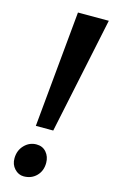

<svg xmlns="http://www.w3.org/2000/svg" viewBox="-133 -920 580 980"><g transform="rotate(15 157.0 -430.0)"><path d="M151 -869.5H314L185 -255H93ZM30.5 -67.5Q31 -109.5 57.8 -137Q84.5 -164.5 121.5 -164.5Q154 -164.5 173.5 -141.8Q193 -119 193 -86Q193 -43.5 166.5 -16.8Q140 10 99 10Q71.5 10 50.8 -12.2Q30 -34.5 30.5 -67.5Z"/></g></svg>

Font: Merriweather 28pt Black
Style: Italic
Weight: 900
Italic angle: -7.8°
Version: Version 2.101